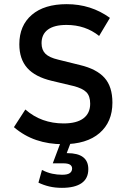

<svg xmlns="http://www.w3.org/2000/svg" viewBox="-20 -682 620 924"><path d="M283 12Q214 12 155 -8Q96 -28 47 -70L102 -155Q141 -121 187 -104.5Q233 -88 286 -88Q349 -88 381.5 -112.5Q414 -137 414 -183Q414 -220 395.5 -238.5Q377 -257 334 -268L229 -293Q149 -312 111 -355Q73 -398 73 -469Q73 -559 133 -610.5Q193 -662 301 -662Q418 -662 509 -596L457 -509Q391 -562 300 -562Q241 -562 210.5 -539.5Q180 -517 180 -474Q180 -442 198.5 -423.5Q217 -405 260 -395L365 -369Q445 -350 483 -307.5Q521 -265 521 -188Q521 -95 459 -41.5Q397 12 283 12ZM278 222Q245 222 217.5 215.5Q190 209 165 197L182 136Q208 149 231.5 154Q255 159 279 159Q305 159 316 151Q327 143 327 129Q327 117 317 110.5Q307 104 284 104H234L273 0H322L301 55H304Q405 55 405 132Q405 177 372.5 199.5Q340 222 278 222Z"/></svg>

Font: Sometype Mono SemiBold
Style: Regular
Weight: 600
Designer: Ryoichi Tsunekawa
Foundry: Dharma Type
Version: Version 1.001